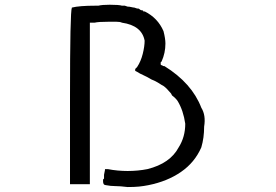

<svg xmlns="http://www.w3.org/2000/svg" viewBox="-20 -754 1142 794"><path d="M386.7 -730.5Q402.3 -734.4 433.6 -734.4Q472.7 -734.4 484.4 -730.5H488.3H496.1L507.8 -726.6Q515.6 -726.6 523.4 -724.6Q531.2 -722.7 535.2 -722.7L546.9 -718.8H550.8Q554.7 -718.8 558.6 -714.8Q562.5 -710.9 570.3 -710.9Q574.2 -707 574.2 -707V-703.1Q574.2 -707 578.1 -707Q632.8 -679.7 656.2 -625Q664.1 -593.8 664.1 -574.2Q664.1 -535.2 648.4 -500Q644.5 -496.1 644.5 -496.1V-492.2V-488.3Q644.5 -484.4 648.4 -484.4Q652.3 -484.4 652.3 -482.4Q652.3 -480.5 660.2 -480.5Q773.4 -410.2 812.5 -308.6Q832 -277.3 824.2 -230.5Q824.2 -183.6 812.5 -144.5Q785.2 -82 728.5 -43Q671.9 -3.9 593.8 11.7Q574.2 15.6 554.7 17.6Q535.2 19.5 507.8 19.5Q476.6 15.6 457 15.6Q437.5 15.6 418 11.7Q406.2 11.7 406.2 -3.9V-11.7Q410.2 -15.6 410.2 -15.6V-23.4V-31.2L414.1 -50.8V-54.7H425.8Q445.3 -50.8 466.8 -48.8Q488.3 -46.9 507.8 -46.9Q550.8 -46.9 589.8 -54.7Q683.6 -78.1 718.8 -144.5Q746.1 -187.5 746.1 -242.2Q738.3 -296.9 714.8 -335.9Q707 -347.7 691.4 -359.4L687.5 -367.2Q668 -390.6 656.2 -398.4Q648.4 -402.3 636.7 -410.2Q625 -418 605.5 -425.8Q585.9 -437.5 572.3 -443.4Q558.6 -449.2 546.9 -457L539.1 -460.9V-464.8V-468.8Q539.1 -468.8 546.9 -476.6Q562.5 -500 570.3 -531.2Q578.1 -562.5 578.1 -585.9Q566.4 -648.4 484.4 -660.2Q476.6 -664.1 460.9 -664.1Q445.3 -664.1 429.7 -664.1Q386.7 -664.1 371.1 -660.2H351.6V7.8H308.6H269.5V-355.5Q269.5 -707 277.3 -722.7Q308.6 -730.5 375 -730.5Z"/></svg>

Font: 和音 by 宁静之雨，公众号njzyshare
Style: Regular
Weight: 400
Designer: Steve Matteson
Foundry: Ascender Corporation
Version: Version 6.00;June 8, 2018;FontCreator 11.0.0.2388 32-bit